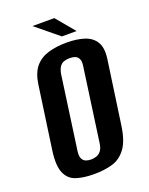

<svg xmlns="http://www.w3.org/2000/svg" viewBox="-139 -798 687 883"><g transform="rotate(-20 204.0 -356.5)"><path d="M166 12Q116 12 80 0.5Q44 -11 28 -47.5Q12 -84 22 -156L66 -466Q74 -519 99 -548Q124 -577 164 -588.5Q204 -600 253 -600Q303 -600 339.5 -588Q376 -576 393.5 -547Q411 -518 404 -466L360 -157Q350 -84 323 -47.5Q296 -11 256.5 0.5Q217 12 166 12ZM176 -56Q190 -56 203 -60.5Q216 -65 225.5 -77.5Q235 -90 238 -113L288 -471Q292 -495 285.5 -507.5Q279 -520 267.5 -524Q256 -528 242 -528Q228 -528 215 -524Q202 -520 193 -507.5Q184 -495 180 -471L130 -113Q127 -90 133 -77.5Q139 -65 150.5 -60.5Q162 -56 176 -56ZM243 -634 132 -725H239L315 -634Z"/></g></svg>

Font: Alumni Sans
Style: Bold Italic
Weight: 700
Italic angle: -8°
Designer: Robert E. Leuschke
Foundry: Robert E. Leuschke
Version: Version 1.016